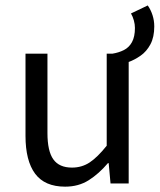

<svg xmlns="http://www.w3.org/2000/svg" viewBox="-20 -687 598 719"><path d="M460.4 -454.3 401.5 -486.1Q424.8 -489.9 443.9 -499.5Q463.1 -509.1 474.2 -529.2Q485.3 -549.4 485.3 -582.4Q485.3 -596 481.3 -610.4Q477.4 -624.7 470.5 -636.6L533.3 -666.6Q544.7 -650.3 551.2 -630.1Q557.7 -609.9 557.7 -588.1Q557.7 -548.1 543.4 -521.2Q529.1 -494.3 506.6 -478.6Q484.2 -462.8 460.4 -454.3ZM223.9 12Q147.6 12 111.5 -36.5Q75.5 -85.1 75.5 -178.1V-486.1H157.7V-188.7Q157.7 -121.1 179.7 -90.3Q201.7 -59.4 249.5 -59.4Q286.7 -59.4 316 -78.9Q345.3 -98.4 379.6 -141.3V-486.1H461.9V0H393.9L387 -76.1H384.2Q350.4 -36.3 312.4 -12.2Q274.3 12 223.9 12Z"/></svg>

Font: Source Sans Variable
Style: Regular
Weight: 200
Designer: Paul D. Hunt
Foundry: Adobe Systems Incorporated
Version: Version 3.006;hotconv 1.0.111;makeotfexe 2.5.65597